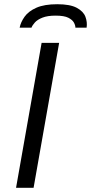

<svg xmlns="http://www.w3.org/2000/svg" viewBox="-20 -889 431 909"><path d="M56 0 177 -686H260L139 0ZM73 -758Q78 -784 96.5 -810Q115 -836 152.5 -852.5Q190 -869 251 -869Q312 -869 343.5 -852Q375 -835 384.5 -809.5Q394 -784 390 -758H337Q337 -769 330 -782Q323 -795 303.5 -805Q284 -815 243 -815Q205 -815 181 -805.5Q157 -796 145 -782.5Q133 -769 129 -758Z"/></svg>

Font: Archivo SemiExpanded Light
Style: Italic
Weight: 300
Width: 6
Italic angle: -10°
Designer: Hector Gatti
Foundry: Omnibus-Type
Version: Version 2.001